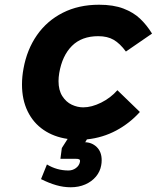

<svg xmlns="http://www.w3.org/2000/svg" viewBox="-20 -579 663 812"><path d="M153.5 178.5 178.5 116.5Q220.5 142 269.5 142Q287 142 301 131.8Q315 121.5 318 106L318.5 101.5Q318.5 96.5 314.2 94.5Q310 92.5 297.5 92.5H235.5L241.5 47L266 8.5Q207.5 0 164 -29.8Q120.5 -59.5 96.8 -108.5Q73 -157.5 73 -221.5Q73 -255 79.5 -289.5Q94 -369.5 136.2 -430.2Q178.5 -491 245.5 -525Q312.5 -559 399 -559Q459.5 -559 502 -542.8Q544.5 -526.5 572.2 -500.2Q600 -474 623 -437L512.5 -361Q487.5 -395 461 -410.5Q434.5 -426 395.5 -426Q325.5 -426 284.2 -384.8Q243 -343.5 230.5 -270Q227.5 -252 227.5 -236Q227.5 -197.5 243.5 -172.5Q259.5 -147.5 283.5 -136.2Q307.5 -125 332 -125Q367.5 -125 407.8 -145Q448 -165 476.5 -197.5L571.5 -105.5Q529 -58 471.8 -27.2Q414.5 3.5 347.5 10.5L340.5 22.5H337.5Q368 22.5 389 42.8Q410 63 410 98.5Q410 110 408 120Q403.5 146.5 385.8 167.8Q368 189 340.5 201Q313 213 279 213Q248.5 213 218 204.2Q187.5 195.5 153.5 178.5Z"/></svg>

Font: JuliaMono Black
Style: Italic
Weight: 900
Italic angle: -9°
Monospace: yes
Designer: cormullion
Foundry: corm
Version: Version 0.057; ttfautohint (v1.8.4)